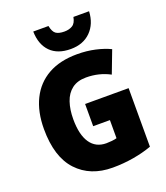

<svg xmlns="http://www.w3.org/2000/svg" viewBox="-169 -1062 1024 1186"><g transform="rotate(-20 343.0 -469.0)"><path d="M339 -418H625V-33Q570 -13 503.5 -1.5Q437 10 366 10Q220 10 133.5 -82.5Q47 -175 47 -359Q47 -472 87.5 -554Q128 -636 206 -680Q284 -724 397 -724Q460 -724 515.5 -711.5Q571 -699 612 -679L556 -532Q485 -570 400 -570Q343 -570 307 -542.5Q271 -515 254.5 -466Q238 -417 238 -354Q238 -252 274.5 -198.5Q311 -145 380 -145Q396 -145 416 -147Q436 -149 449 -153V-272H339ZM558 -948Q554 -866 504.5 -816.5Q455 -767 373 -767Q287 -767 240 -814.5Q193 -862 191 -948H291Q299 -908 317.5 -895Q336 -882 373 -882Q404 -882 426 -895.5Q448 -909 455 -948Z"/></g></svg>

Font: Noto Sans SemiCondensed Black
Style: Regular
Weight: 900
Width: 4
Designer: Monotype Design Team
Foundry: Monotype Imaging Inc.
Version: Version 2.013; ttfautohint (v1.8.4.7-5d5b)